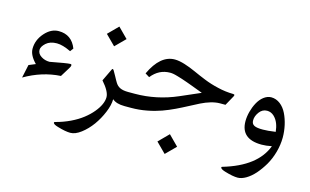

<svg xmlns="http://www.w3.org/2000/svg" viewBox="-92 -758 2069 1280"><g transform="rotate(15 942.5 -118.5)"><path d="M334 -282.2C311.5 -340.3 270.5 -369.6 210.9 -369.6C175.3 -369.6 143.6 -353.5 114.7 -320.8C85.9 -288.1 71.3 -251.5 71.3 -210.9C71.3 -181.2 87.4 -150.4 119.1 -117.7C94.7 -107.4 74.7 -99.1 73.2 -98.6L53.7 -7.3C133.3 -53.7 215.8 -79.6 301.3 -84.5L340.8 -148.4C347.2 -157.7 350.1 -165.5 350.1 -170.9C350.1 -175.8 347.2 -178.2 340.8 -178.2C327.1 -178.2 281.2 -170.9 203.1 -155.8C180.7 -155.8 161.1 -161.6 144 -172.9C127 -184.1 118.2 -198.2 118.2 -216.3C118.2 -231 127.4 -246.6 145.5 -263.2C163.6 -279.3 188.5 -287.6 219.7 -287.6C246.6 -287.6 278.8 -278.3 317.4 -259.8Z M524.4 -435.1 592.3 -367.2 660.2 -435.1 592.3 -503.4ZM774.4 0C786.1 0 789.1 -12.7 789.1 -46.4V-49.8C789.1 -84.5 786.1 -97.2 774.4 -97.2H762.2C713.9 -97.2 689 -109.9 671.9 -138.7C666.5 -147 659.7 -160.2 650.4 -177.2C641.1 -194.3 634.8 -205.6 631.3 -210.9C627.9 -216.3 625 -218.8 622.6 -218.8C620.6 -218.8 618.7 -216.8 617.2 -213.4C595.2 -166 581.5 -137.7 576.2 -127.9C612.8 -86.4 631.3 -52.2 631.3 -25.9C631.3 4.9 615.7 41.5 583 80.6C566.9 100.1 547.4 118.7 524.9 136.2C480 171.4 414.1 204.1 342.3 222.2C338.4 223.1 336.4 225.1 336.4 227.5C336.4 229 336.9 230 337.4 231.4C340.8 237.8 351.6 243.7 370.1 249C407.2 260.3 437 265.6 459 265.6C481.4 265.6 505.9 255.9 532.2 235.8C558.6 215.8 582.5 190.9 603.5 162.1C624.5 132.8 642.1 101.1 656.2 66.9C670.4 32.7 677.7 2 677.7 -24.9C696.3 -8.3 724.6 0 762.2 0Z M1035.6 170.9 1103.5 238.8 1171.4 170.9 1103.5 102.5ZM769.5 -97.2C750.5 -97.2 747.6 -85.4 747.6 -50.8V-45.9C747.6 -11.2 750 0 769.5 0H806.6C843.8 0 880.4 -3.4 916 -10.3C987.8 -23.4 1043 -45.9 1098.1 -71.8C1152.8 -97.7 1200.7 -125 1244.1 -146.5C1287.6 -168 1333.5 -182.6 1372.1 -182.6H1410.6L1448.7 -251.5C1450.2 -254.9 1451.2 -257.3 1451.2 -259.3C1451.2 -263.7 1447.8 -265.6 1441.4 -265.6C1405.8 -266.1 1369.6 -270.5 1333.5 -279.3C1297.4 -287.6 1265.1 -297.9 1236.3 -309.6C1207.5 -321.3 1179.7 -333 1153.3 -345.2C1100.6 -368.7 1047.9 -387.2 1007.3 -387.2C940.4 -387.2 885.3 -340.3 841.8 -247.1L871.1 -229C905.8 -272.5 948.7 -293.9 999.5 -293.9C1005.9 -293.9 1013.2 -293.5 1021.5 -292C1038.6 -289.1 1065.4 -280.3 1085 -274.4C1094.2 -271.5 1107.4 -267.1 1123.5 -261.2C1139.6 -255.4 1151.9 -251 1160.6 -247.6C1169.4 -244.1 1183.1 -239.3 1201.2 -232.4C1219.2 -225.6 1231 -221.2 1237.3 -218.8L1099.1 -158.7C1004.9 -117.7 907.2 -97.2 806.6 -97.2Z M1693.4 -310.1C1656.7 -310.1 1622.6 -281.2 1601.6 -242.2C1580.1 -202.6 1567.4 -153.8 1567.4 -112.3C1567.4 -29.8 1615.2 11.7 1711.4 11.7C1731.4 11.7 1754.9 9.3 1780.8 3.9C1743.2 105 1648.4 177.7 1497.1 222.2C1491.7 223.6 1490.2 226.6 1492.7 231.4C1496.1 237.8 1507.3 243.7 1525.4 249C1562.5 260.3 1591.8 265.6 1613.8 265.6C1648.9 265.6 1691.9 240.7 1730.5 197.3C1749.5 175.3 1767.1 150.9 1783.2 123.5C1814.9 68.8 1835.9 -3.4 1835.9 -70.3C1835.9 -127 1823.2 -184.6 1800.3 -231.4C1777.3 -278.3 1738.8 -310.1 1693.4 -310.1ZM1615.2 -130.4C1615.2 -149.9 1622.1 -168.9 1636.2 -188C1650.4 -207 1668 -216.3 1689.5 -216.3C1707.5 -216.3 1723.6 -210 1737.3 -197.3C1764.6 -171.9 1776.4 -136.2 1780.8 -95.2C1743.7 -89.8 1714.4 -87.4 1693.4 -87.4C1638.7 -87.4 1615.2 -97.2 1615.2 -130.4Z"/></g></svg>

Font: Parastoo
Style: Regular
Weight: 400
Foundry: Saber Rastikerdar (saber.rastikerdar@gmail.com)
Version: Version 2.0.1